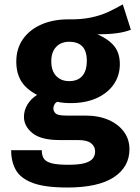

<svg xmlns="http://www.w3.org/2000/svg" viewBox="-20 -636 640 878"><path d="M541.5 -616 578.5 -500Q550.5 -489 513 -484Q475.5 -479 425.5 -479Q475.5 -457.5 501.8 -425.8Q528 -394 528 -342.5Q528 -291 500.5 -250.8Q473 -210.5 422.5 -187.5Q372 -164.5 303 -164.5Q286 -164.5 271 -166Q256 -167.5 241.5 -170.5Q233 -166 228.5 -157.5Q224 -149 224 -140Q224 -127.5 234.2 -117.5Q244.5 -107.5 282.5 -107.5H369.5Q431.5 -107.5 476.8 -87.5Q522 -67.5 547 -33Q572 1.5 572 46Q572 127.5 500.5 174.5Q429 221.5 288 221.5Q186 221.5 130.2 200.8Q74.5 180 52.8 141.8Q31 103.5 31 51H171Q171 74 180.2 88.8Q189.5 103.5 215.8 110.5Q242 117.5 292 117.5Q342.5 117.5 369 109.5Q395.5 101.5 405.2 87.8Q415 74 415 57Q415 33.5 396.5 19Q378 4.5 338 4.5H253.5Q167.5 4.5 128.5 -27.2Q89.5 -59 89.5 -101.5Q89.5 -131 105.2 -157.5Q121 -184 149.5 -202Q98.5 -229 76.5 -265.8Q54.5 -302.5 54.5 -354Q54.5 -414 85 -457.2Q115.5 -500.5 169.2 -524Q223 -547.5 292 -547.5Q351.5 -546.5 395.5 -555.8Q439.5 -565 474.5 -581.2Q509.5 -597.5 541.5 -616ZM296 -445Q258.5 -445 236.5 -421.2Q214.5 -397.5 214.5 -356Q214.5 -312 237 -288.5Q259.5 -265 296 -265Q335.5 -265 356.2 -288.5Q377 -312 377 -358Q377 -402.5 356.5 -423.8Q336 -445 296 -445Z"/></svg>

Font: Fira Code Light
Style: Bold
Weight: 700
Monospace: yes
Version: Version 5.002